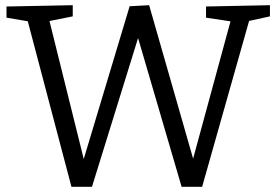

<svg xmlns="http://www.w3.org/2000/svg" viewBox="-20 -718 1064 739"><path d="M773 -693 1019 -698V-655L923 -634L944 -656L758 1H679L504 -597L519 -596L334 1H255L83 -651L94 -635L5 -650V-693L260 -698V-655L155 -634L167 -651L310 -75H293L479 -694L554 -698L732 -77H715L871 -650L880 -634L773 -650Z"/></svg>

Font: Pack4
Style: Regular
Weight: 400
Version: Version 2.002